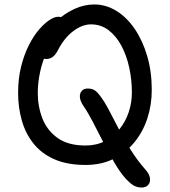

<svg xmlns="http://www.w3.org/2000/svg" viewBox="-20 -729 762 859"><path d="M363 9Q280 9 222 -17Q164 -43 128.5 -88.5Q93 -134 77 -192Q61 -250 61 -313Q61 -378 74.5 -431.5Q88 -485 109 -526.5Q130 -568 154.5 -596.5Q179 -625 201.5 -639.5Q224 -654 240 -654Q254 -654 263.5 -648.5Q273 -643 278.5 -634.5Q284 -626 284 -616Q284 -601 272.5 -591.5Q261 -582 237 -562Q209 -538 189.5 -497Q170 -456 159.5 -407.5Q149 -359 149 -313Q149 -252 170 -198.5Q191 -145 238 -111.5Q285 -78 363 -78Q411 -78 449 -97.5Q487 -117 514.5 -151Q542 -185 556 -227.5Q570 -270 570 -315Q570 -373 558 -427.5Q546 -482 522.5 -525.5Q499 -569 465 -594.5Q431 -620 387 -620Q348 -620 308 -590Q268 -560 240 -506Q228 -483 215.5 -474Q203 -465 186 -465Q177 -465 171 -469Q165 -473 162 -480.5Q159 -488 159 -499Q159 -532 179.5 -569Q200 -606 235 -637.5Q270 -669 313 -689Q356 -709 402 -709Q454 -709 500.5 -680.5Q547 -652 582.5 -600Q618 -548 638.5 -478.5Q659 -409 659 -327Q659 -259 639 -198.5Q619 -138 580.5 -91.5Q542 -45 487.5 -18Q433 9 363 9ZM614 110Q597 110 582 103Q567 96 543 71Q517 42 492 -1Q467 -44 443 -91Q419 -138 396.5 -181.5Q374 -225 354 -254Q339 -276 337.5 -293.5Q336 -311 345.5 -322Q355 -333 373 -333Q396 -333 410.5 -320Q425 -307 448 -271Q458 -255 475 -222Q492 -189 514.5 -146Q537 -103 565.5 -57.5Q594 -12 630 29Q649 50 651 69Q653 88 642.5 99Q632 110 614 110Z"/></svg>

Font: Shantell Sans Light
Style: Regular
Weight: 400
Version: Version 1.011;[c5ecc13dd]